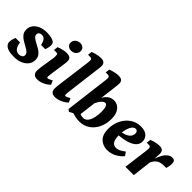

<svg xmlns="http://www.w3.org/2000/svg" viewBox="63 -1381 2117 2117"><g transform="rotate(45 1121.5 -322.5)"><path d="M176 13Q148 13 122 10Q96 7 72 -3Q49 -13 36 -30Q23 -47 23 -69Q23 -89 29 -112Q35 -135 41 -148H112Q118 -99 138 -72Q158 -45 196 -45Q216 -45 233.5 -55.5Q251 -66 251 -87Q251 -111 231.5 -127.5Q212 -144 183.5 -159Q155 -174 126.5 -191.5Q98 -209 78.5 -234.5Q59 -260 59 -299Q59 -339 83 -370Q107 -401 148.5 -418.5Q190 -436 241 -436Q270 -436 296 -432Q322 -428 341 -420Q363 -410 370 -397Q377 -384 377 -367Q377 -353 373 -333Q369 -313 361 -292H296Q286 -335 269.5 -356.5Q253 -378 223 -378Q202 -378 189 -367.5Q176 -357 176 -340Q176 -316 195.5 -300Q215 -284 243.5 -269.5Q272 -255 301 -238Q330 -221 349.5 -195.5Q369 -170 369 -130Q369 -89 344.5 -56.5Q320 -24 276.5 -5.5Q233 13 176 13Z M533 7Q463 7 463 -62Q463 -81 466.5 -107Q470 -133 473 -152L492 -271Q494 -286 495 -293.5Q496 -301 496 -312Q496 -344 489 -349Q482 -354 465 -354H435L441 -404Q478 -418 505.5 -424Q533 -430 558 -430Q596 -430 612.5 -416Q629 -402 629 -372Q629 -360 627.5 -344.5Q626 -329 624 -318L600 -148Q598 -134 596.5 -121.5Q595 -109 595 -101Q595 -83 606 -83Q614 -83 628 -89Q642 -95 662 -107L684 -60Q651 -28 611 -10.5Q571 7 533 7ZM573 -481Q544 -481 525.5 -497.5Q507 -514 507 -541Q507 -571 529.5 -592Q552 -613 587 -613Q616 -613 634.5 -596.5Q653 -580 653 -554Q653 -523 630.5 -502Q608 -481 573 -481Z M808 7Q740 7 740 -62Q740 -79 743 -104Q746 -129 749 -151L795 -499Q797 -510 798.5 -527.5Q800 -545 800 -553Q800 -569 792 -575.5Q784 -582 768 -582H738L744 -632Q815 -658 863 -658Q901 -658 916.5 -643Q932 -628 932 -600Q932 -589 930.5 -574Q929 -559 927 -546L877 -148Q876 -136 874.5 -122.5Q873 -109 873 -101Q873 -83 884 -83Q892 -83 906 -89.5Q920 -96 939 -107L961 -60Q929 -28 886.5 -10.5Q844 7 808 7Z M1190 7Q1158 7 1127 0.5Q1096 -6 1073 -14L1109 -79Q1128 -67 1147 -59Q1166 -51 1191 -51Q1225 -51 1246.5 -78.5Q1268 -106 1278 -150Q1288 -194 1288 -243Q1288 -290 1277.5 -316Q1267 -342 1249 -342Q1230 -342 1208 -319.5Q1186 -297 1164 -251L1149 -258Q1164 -343 1203 -386.5Q1242 -430 1296 -430Q1352 -430 1387 -386.5Q1422 -343 1422 -266Q1422 -187 1392.5 -125.5Q1363 -64 1310.5 -28.5Q1258 7 1190 7ZM1033 12 1009 -8 1070 -499Q1072 -510 1073.5 -527.5Q1075 -545 1075 -553Q1075 -569 1067 -575.5Q1059 -582 1043 -582H1013L1019 -632Q1090 -658 1139 -658Q1177 -658 1192 -643Q1207 -628 1207 -600Q1207 -592 1205.5 -578.5Q1204 -565 1202 -546L1140 -43Z M1711 -436Q1775 -436 1807.5 -406Q1840 -376 1840 -331Q1840 -291 1812.5 -262Q1785 -233 1729 -215Q1673 -197 1587 -190L1589 -237Q1645 -245 1673.5 -262Q1702 -279 1712 -299.5Q1722 -320 1722 -337Q1722 -355 1713 -366Q1704 -377 1688 -377Q1664 -377 1645 -352Q1626 -327 1615.5 -286.5Q1605 -246 1605 -197Q1605 -134 1624 -103.5Q1643 -73 1682 -73Q1706 -73 1733 -86.5Q1760 -100 1787 -122L1817 -80Q1789 -44 1739 -15.5Q1689 13 1627 13Q1562 13 1517 -29.5Q1472 -72 1472 -163Q1472 -236 1502 -298Q1532 -360 1586 -398Q1640 -436 1711 -436Z M1903 0 1938 -271Q1940 -282 1941.5 -297.5Q1943 -313 1943 -325Q1943 -341 1935 -347.5Q1927 -354 1911 -354H1881L1887 -404Q1923 -418 1953 -424Q1983 -430 2006 -430Q2044 -430 2058 -412Q2072 -394 2070 -364L2066 -277L2033 0ZM2052 -247Q2084 -353 2120 -395.5Q2156 -438 2195 -438Q2221 -438 2232 -426Q2243 -414 2243 -386Q2243 -364 2239 -345Q2235 -326 2230 -309H2190Q2145 -309 2113 -290Q2081 -271 2054 -214Z"/></g></svg>

Font: Rasa
Style: Italic
Weight: 400
Italic angle: -7.10001°
Designer: Anna Giedrys (Yrsa+Rasa design), David Brezina (Yrsa art-direction, Rasa art-direction, design)
Foundry: Rosetta Type Foundry
Version: Version 2.004